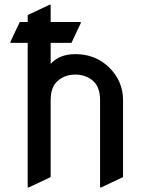

<svg xmlns="http://www.w3.org/2000/svg" viewBox="-20 -777 616 816"><path d="M97.7 19.5V-594.7H24.4V-599.6L64 -683.6H97.7V-712.9L190.4 -756.8H195.3V-683.6H323.2V-678.7L283.7 -594.7H195.3V-505.4Q232.4 -546.9 300.3 -546.9Q384.8 -546.9 442.4 -491.7Q502.9 -433.1 502.9 -351.6V-24.4L410.2 19.5H405.3V-351.6Q405.3 -407.7 374.8 -433.8Q344.2 -460 300.3 -460Q256.3 -460 225.8 -433.8Q195.3 -407.7 195.3 -351.6V-24.4L102.5 19.5Z"/></svg>

Font: Nova Round
Style: Book
Weight: 400
Version: Version 2.000